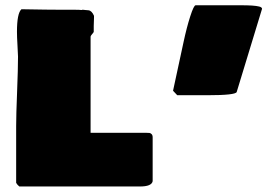

<svg xmlns="http://www.w3.org/2000/svg" viewBox="-20 -712 993 713"><path d="M622.6 -375 661.6 -555.7Q673.3 -610.4 686.5 -651.4Q699.7 -692.4 706.5 -692.4H880.4Q890.6 -692.4 898.7 -692.1Q906.7 -691.9 915.5 -691.4Q924.3 -690.9 930.9 -689.9Q937.5 -689 942.6 -687.7Q947.8 -686.5 950.4 -684.3Q953.1 -682.1 953.1 -679.2L858.9 -370.1Q853.5 -358.4 750.5 -358.4H638.2ZM51.8 -19.5Q50.3 -21.5 47.1 -23.9Q43.9 -26.4 40 -33.2V-244.1Q40 -285.6 43.5 -371.6Q46.9 -457.5 46.9 -502Q46.9 -511.7 44.9 -543.5Q43 -575.2 43 -593.8Q43 -662.6 59.6 -677.7Q161.1 -675.8 210.9 -675.8H257.8Q274.4 -675.8 283.2 -674.8Q284.2 -675.8 288.1 -675.8Q289.1 -675.8 296.6 -674.8Q304.2 -673.8 308.6 -673.8Q320.8 -672.4 329.1 -653.3V-646.5Q329.1 -641.1 328.6 -630.9Q328.1 -620.6 328.1 -615.2V-593.8Q327.6 -591.3 322 -585.2Q316.4 -579.1 316.4 -575.2V-218.8H523.4Q531.2 -218.8 535.2 -218.3Q539.1 -217.8 543 -213.9Q546.9 -210 546.9 -202.1V-39.1Q543 -19.5 500 -19.5Z"/></svg>

Font: Bowlby One SC
Style: Regular
Weight: 400
Width: 1
Version: Version 1.2